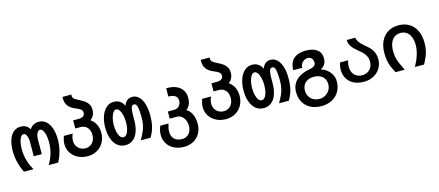

<svg xmlns="http://www.w3.org/2000/svg" viewBox="-62 -1490 5524 2414"><g transform="rotate(-15 2700.0 -283.0)"><path d="M405.5 -458Q389.5 -458 377 -442Q364.5 -426 357.8 -399.5Q351 -373 351 -342V-156H246.5V-342Q247 -373 240.5 -399.5Q234 -426 222 -442Q210 -458 194 -458Q173 -458 157 -435.5Q141 -413 132 -372.5Q123 -332 123 -279.5Q123 -204.5 143.5 -133Q164 -61.5 201 0H77Q7.5 -141.5 7.5 -284.5Q7.5 -369.5 28.2 -431.2Q49 -493 88.2 -526Q127.5 -559 182 -559Q222 -559 251.2 -542.2Q280.5 -525.5 298 -494Q317 -524.5 347.5 -541.8Q378 -559 417.5 -559Q471 -559 510.8 -525Q550.5 -491 572 -428.5Q593.5 -366 593.5 -282.5Q593.5 -134.5 522.5 0H398.5Q438 -65.5 457.8 -133.2Q477.5 -201 477.5 -279Q477.5 -331.5 468.2 -372.2Q459 -413 442.8 -435.5Q426.5 -458 405.5 -458Z M657 -202.5Q657 -226 661.8 -249.8Q666.5 -273.5 677 -305.5H792.5Q781.5 -279.5 776.8 -258Q772 -236.5 772 -213.5Q772 -177 789 -147.5Q806 -118 836 -101.2Q866 -84.5 903.5 -84.5Q939 -84.5 967.5 -102.5Q996 -120.5 1012 -152.5Q1028 -184.5 1028 -224.5Q1028 -265.5 1013.2 -295.8Q998.5 -326 971.2 -342.2Q944 -358.5 907.5 -358.5H841V-464H914.5Q953.5 -464 973.8 -479.8Q994 -495.5 994 -524.5Q994 -541.5 986 -554Q978 -566.5 960 -577.2Q942 -588 910 -601Q847 -626 817 -665.2Q787 -704.5 787 -762.5Q787 -768.5 788 -783.5H903.5Q902 -775.5 902 -767.5Q902 -751.5 909.2 -739.8Q916.5 -728 933.5 -716.5Q950.5 -705 982.5 -689.5Q1021 -671 1048 -651.8Q1075 -632.5 1093 -603.5Q1111 -574.5 1111 -534Q1111 -448.5 1050.5 -409.5Q1096.5 -379 1119.8 -330.8Q1143 -282.5 1143 -222.5Q1143 -153.5 1112.2 -98.2Q1081.5 -43 1027 -12Q972.5 19 903.5 19Q833.5 19 777.2 -9.8Q721 -38.5 689 -89Q657 -139.5 657 -202.5Z M1207 -272.5Q1207 -352 1229.8 -417Q1252.5 -482 1294.8 -519.8Q1337 -557.5 1393 -557.5Q1438 -557.5 1472.8 -534.5Q1507.5 -511.5 1523.5 -470.5Q1539.5 -514 1567.2 -535.8Q1595 -557.5 1632 -557.5Q1682 -557.5 1718.5 -522.5Q1755 -487.5 1774.5 -424.2Q1794 -361 1794 -277Q1794 -194 1779.2 -131.8Q1764.5 -69.5 1725 -1H1597.5Q1629.5 -58 1647 -96.5Q1664.5 -135 1673.5 -178Q1682.5 -221 1682.5 -277Q1682.5 -363 1672.2 -411.5Q1662 -460 1631.5 -460Q1602.5 -460 1593.5 -425Q1584.5 -390 1584.5 -332.5V-272.5Q1584.5 -186 1562.8 -123Q1541 -60 1499 -26Q1457 8 1398 8Q1339.5 8 1296.5 -26Q1253.5 -60 1230.2 -123.5Q1207 -187 1207 -272.5ZM1477.5 -272.5Q1477.5 -321.5 1467.2 -364Q1457 -406.5 1438.8 -431.8Q1420.5 -457 1398 -457Q1375.5 -457 1357.5 -431.5Q1339.5 -406 1329.2 -363.8Q1319 -321.5 1319 -272.5Q1319 -223 1328.8 -182.5Q1338.5 -142 1356.5 -118.5Q1374.5 -95 1398.5 -95Q1423.5 -95 1441.5 -119.2Q1459.5 -143.5 1468.5 -184Q1477.5 -224.5 1477.5 -272.5Z M1857 -2Q1857 -56.5 1882 -115.5H1989Q1977.5 -77.5 1973.5 -55.8Q1969.5 -34 1969.5 -10Q1969.5 49.5 2006 83.8Q2042.5 118 2105 118Q2141.5 118 2170 100.5Q2198.5 83 2214.2 51.2Q2230 19.5 2230 -21.5Q2230 -62.5 2214.5 -96.8Q2199 -131 2172.2 -150.8Q2145.5 -170.5 2112.5 -170.5H2020V-263H2105.5Q2130.5 -263 2150.8 -276Q2171 -289 2182.2 -311.2Q2193.5 -333.5 2193.5 -360.5Q2193.5 -400.5 2163.2 -422Q2133 -443.5 2075 -443.5V-550Q2081 -550.5 2092.5 -550.5Q2159.5 -550.5 2209 -528Q2258.5 -505.5 2285.2 -464Q2312 -422.5 2312 -367.5Q2312 -314.5 2295.5 -277.5Q2279 -240.5 2248.5 -221Q2291.5 -197.5 2317.2 -144.5Q2343 -91.5 2343 -20Q2343 50.5 2312.8 104.8Q2282.5 159 2228.2 189Q2174 219 2104.5 219Q2032.5 219 1976.2 191.2Q1920 163.5 1888.5 113.2Q1857 63 1857 -2Z M2457 -202.5Q2457 -226 2461.8 -249.8Q2466.5 -273.5 2477 -305.5H2592.5Q2581.5 -279.5 2576.8 -258Q2572 -236.5 2572 -213.5Q2572 -177 2589 -147.5Q2606 -118 2636 -101.2Q2666 -84.5 2703.5 -84.5Q2739 -84.5 2767.5 -102.5Q2796 -120.5 2812 -152.5Q2828 -184.5 2828 -224.5Q2828 -265.5 2813.2 -295.8Q2798.5 -326 2771.2 -342.2Q2744 -358.5 2707.5 -358.5H2641V-464H2714.5Q2753.5 -464 2773.8 -479.8Q2794 -495.5 2794 -524.5Q2794 -541.5 2786 -554Q2778 -566.5 2760 -577.2Q2742 -588 2710 -601Q2647 -626 2617 -665.2Q2587 -704.5 2587 -762.5Q2587 -768.5 2588 -783.5H2703.5Q2702 -775.5 2702 -767.5Q2702 -751.5 2709.2 -739.8Q2716.5 -728 2733.5 -716.5Q2750.5 -705 2782.5 -689.5Q2821 -671 2848 -651.8Q2875 -632.5 2893 -603.5Q2911 -574.5 2911 -534Q2911 -448.5 2850.5 -409.5Q2896.5 -379 2919.8 -330.8Q2943 -282.5 2943 -222.5Q2943 -153.5 2912.2 -98.2Q2881.5 -43 2827 -12Q2772.5 19 2703.5 19Q2633.5 19 2577.2 -9.8Q2521 -38.5 2489 -89Q2457 -139.5 2457 -202.5Z M3007 -272.5Q3007 -352 3029.8 -417Q3052.5 -482 3094.8 -519.8Q3137 -557.5 3193 -557.5Q3238 -557.5 3272.8 -534.5Q3307.5 -511.5 3323.5 -470.5Q3339.5 -514 3367.2 -535.8Q3395 -557.5 3432 -557.5Q3482 -557.5 3518.5 -522.5Q3555 -487.5 3574.5 -424.2Q3594 -361 3594 -277Q3594 -194 3579.2 -131.8Q3564.5 -69.5 3525 -1H3397.5Q3429.5 -58 3447 -96.5Q3464.5 -135 3473.5 -178Q3482.5 -221 3482.5 -277Q3482.5 -363 3472.2 -411.5Q3462 -460 3431.5 -460Q3402.5 -460 3393.5 -425Q3384.5 -390 3384.5 -332.5V-272.5Q3384.5 -186 3362.8 -123Q3341 -60 3299 -26Q3257 8 3198 8Q3139.5 8 3096.5 -26Q3053.5 -60 3030.2 -123.5Q3007 -187 3007 -272.5ZM3277.5 -272.5Q3277.5 -321.5 3267.2 -364Q3257 -406.5 3238.8 -431.8Q3220.5 -457 3198 -457Q3175.5 -457 3157.5 -431.5Q3139.5 -406 3129.2 -363.8Q3119 -321.5 3119 -272.5Q3119 -223 3128.8 -182.5Q3138.5 -142 3156.5 -118.5Q3174.5 -95 3198.5 -95Q3223.5 -95 3241.5 -119.2Q3259.5 -143.5 3268.5 -184Q3277.5 -224.5 3277.5 -272.5Z M3640 -81.5Q3640 -145 3668.8 -193Q3697.5 -241 3749.8 -271.2Q3802 -301.5 3871.5 -313Q3915 -320.5 3938 -336.8Q3961 -353 3961 -383.5Q3961 -398 3954.8 -415Q3948.5 -432 3933 -444.8Q3917.5 -457.5 3892.5 -457.5Q3864 -457.5 3841.5 -443.8Q3819 -430 3806.5 -407Q3794 -384 3794 -357H3678.5Q3678.5 -457.5 3735.2 -506Q3792 -554.5 3890.5 -554.5Q3985 -554.5 4037.2 -515.2Q4089.5 -476 4089.5 -403Q4089.5 -359 4070.5 -326.5Q4051.5 -294 4012 -277Q4053 -266 4089.2 -238.5Q4125.5 -211 4147.8 -170.2Q4170 -129.5 4170 -81.5Q4170 -6 4137 51.2Q4104 108.5 4044 140Q3984 171.5 3904.5 171.5Q3825 171.5 3765 140.2Q3705 109 3672.5 51.8Q3640 -5.5 3640 -81.5ZM4057.5 -70.5Q4057.5 -113.5 4039 -145Q4020.5 -176.5 3986 -193.2Q3951.5 -210 3904.5 -210Q3858.5 -210 3824 -193Q3789.5 -176 3771 -144.5Q3752.5 -113 3752.5 -70.5Q3752.5 -28 3772.2 5.8Q3792 39.5 3827 58.5Q3862 77.5 3905.5 77.5Q3946 77.5 3981 57.2Q4016 37 4036.8 3Q4057.5 -31 4057.5 -70.5Z M4255 -209Q4255 -254.5 4272 -299H4375.5Q4362 -255.5 4362 -219.5Q4362 -174.5 4379.2 -140.8Q4396.5 -107 4427.8 -89Q4459 -71 4500 -71Q4539.5 -71 4571 -88.8Q4602.5 -106.5 4620.2 -138.8Q4638 -171 4638 -212Q4638 -250 4624.5 -279.2Q4611 -308.5 4589.5 -331Q4568 -353.5 4532.5 -382.5Q4495.5 -413.5 4473.8 -436.2Q4452 -459 4438.5 -487Q4425 -515 4425 -550H4535.5Q4542 -516.5 4560.5 -490.5Q4579 -464.5 4624 -425.5Q4670.5 -386.5 4687.5 -368.5Q4746.5 -304 4746.5 -213Q4746.5 -149 4714.5 -97Q4682.5 -45 4626.2 -15.5Q4570 14 4500 14Q4425 14 4369.8 -13.2Q4314.5 -40.5 4284.8 -90.8Q4255 -141 4255 -209Z M4839 -265.5Q4839 -355.5 4870.8 -422Q4902.5 -488.5 4961.2 -524.2Q5020 -560 5100 -560Q5179.5 -560 5238.5 -524Q5297.5 -488 5329.2 -421.5Q5361 -355 5361 -265.5Q5361 -213.5 5353.2 -172Q5345.5 -130.5 5329.2 -90.8Q5313 -51 5284.5 0H5165.5Q5204.5 -69.5 5225.8 -137Q5247 -204.5 5247 -265.5Q5247 -326 5229.2 -370Q5211.5 -414 5178.5 -437.2Q5145.5 -460.5 5100 -460.5Q5054.5 -460.5 5021.2 -437.2Q4988 -414 4970 -370Q4952 -326 4952 -265.5Q4952 -218 4960 -180.2Q4968 -142.5 4984.2 -103.8Q5000.5 -65 5033 0H4914.5Q4887 -48.5 4870.8 -88Q4854.5 -127.5 4846.8 -170Q4839 -212.5 4839 -265.5Z"/></g></svg>

Font: JuliaMono SemiBold
Style: Regular
Weight: 600
Monospace: yes
Designer: cormullion
Foundry: corm
Version: Version 0.055; ttfautohint (v1.8.4)